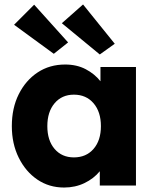

<svg xmlns="http://www.w3.org/2000/svg" viewBox="-20 -831 699 860"><path d="M267 9Q200 9 147.5 -26.5Q95 -62 64 -124.5Q33 -187 33 -266Q33 -347 64 -409Q95 -471 148.5 -506.5Q202 -542 272 -542Q324 -542 364 -521Q404 -500 430 -467V-531H589V0H427V-64Q400 -31 358.5 -11Q317 9 267 9ZM311 -126Q366 -126 399 -164Q432 -202 432 -266Q432 -330 399 -368.5Q366 -407 311 -407Q257 -407 224.5 -368.5Q192 -330 192 -266Q192 -202 224.5 -164Q257 -126 311 -126ZM427 -587 257 -727 352 -811 494 -635ZM221 -590 43 -720 133 -810 285 -641Z"/></svg>

Font: Lexend
Style: Bold
Weight: 700
Designer: Bonnie Shaver-Troup, Thomas Jockin
Foundry: Lexend
Version: Version 1.007; ttfautohint (v1.8.3)